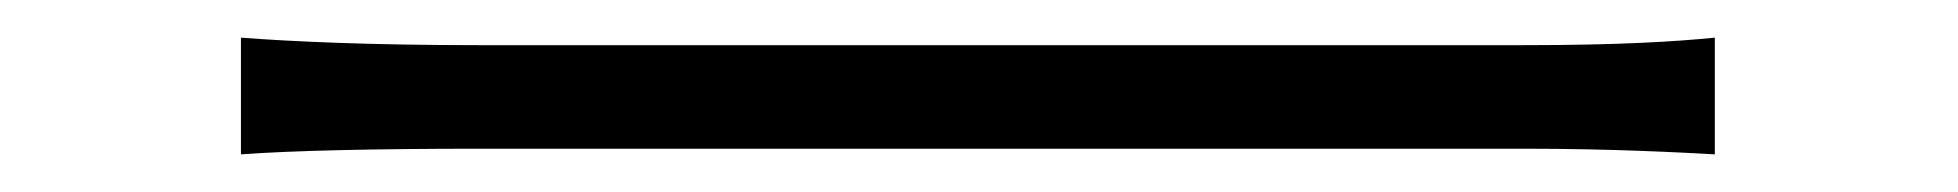

<svg xmlns="http://www.w3.org/2000/svg" viewBox="-20 -435 1040 102"><path d="M108 -353C135 -355 180 -356 235 -356H790C836 -356 873 -354 891 -353V-415C871 -413 841 -411 789 -411H235C176 -411 134 -413 108 -415Z"/></svg>

Font: Noto Sans Japanese Light
Style: Regular
Weight: 300
Designer: Ryoko NISHIZUKA (kana & ideographs); Paul D. Hunt (Latin, Greek & Cyrillic); Wenlong ZHANG (bopomofo); Sandoll Communica
Foundry: Adobe Systems Incorporated
Version: Version 1.000;PS 1;hotconv 1.0.78;makeotf.lib2.5.61930